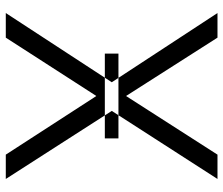

<svg xmlns="http://www.w3.org/2000/svg" viewBox="-74 -695 771 663"><g transform="rotate(90 311.5 -363.5)"><path d="M312 -414 514 -729H598L363 -364L598 2H514L312 -310H311L110 2H25L264 -364L25 -729H110L311 -414ZM458 -387H165V-340H458Z"/></g></svg>

Font: Sinter Normal
Style: Regular
Weight: 350
Foundry: Adobe & rsms
Version: Version 1.000